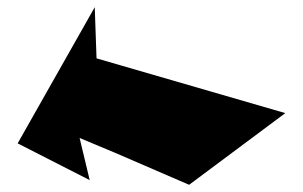

<svg xmlns="http://www.w3.org/2000/svg" viewBox="-20 -736 842 533"><path d="M29 -338 229 -236 201 -353 299 -312 505 -223 772 -422 248 -574 243 -716Z"/></svg>

Font: CiSf CamouflageKit II
Style: Regular
Weight: 400
Version: Version 1